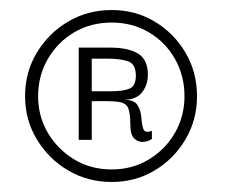

<svg xmlns="http://www.w3.org/2000/svg" viewBox="-20 -592 448 383"><path d="M203 -229Q155 -229 116 -252Q77 -275 53.5 -314Q30 -353 30 -400Q30 -448 53.5 -487Q77 -526 116 -549Q155 -572 203 -572Q250 -572 288.5 -549Q327 -526 350 -487Q373 -448 373 -400Q373 -353 350 -314Q327 -275 288.5 -252Q250 -229 203 -229ZM203 -254Q244 -254 277 -274Q310 -294 329 -327Q348 -360 348 -400Q348 -441 329 -474.5Q310 -508 277 -527.5Q244 -547 203 -547Q161 -547 128 -527.5Q95 -508 75.5 -474.5Q56 -441 56 -400Q56 -360 75.5 -327Q95 -294 128 -274Q161 -254 203 -254ZM137 -313V-497H200Q236 -497 255.5 -485Q275 -473 275 -443Q275 -423 263.5 -408Q252 -393 227 -393Q248 -393 254.5 -382Q261 -371 262 -357Q263 -343 266 -334.5Q269 -326 283 -331V-315Q277 -310 266.5 -309Q256 -308 248 -315.5Q240 -323 240 -343Q240 -367 235.5 -377Q231 -387 215 -389Q199 -391 163 -390V-313ZM163 -410H202Q227 -410 239 -415.5Q251 -421 251 -441Q251 -464 236 -469.5Q221 -475 194 -475H163Z"/></svg>

Font: Darker Grotesque Light
Style: Regular
Weight: 400
Version: Version 1.000;gftools[0.9.28]